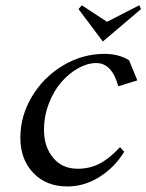

<svg xmlns="http://www.w3.org/2000/svg" viewBox="-20 -691 544 714"><path d="M460 -466.8 490.7 -392.1 419.9 -370.1Q396.5 -456.5 337.9 -456.5Q305.2 -456.5 270.8 -437.3Q236.3 -418 208 -385.5Q179.7 -353 161.6 -305.9Q143.6 -258.8 143.6 -207.5Q143.6 -146 177.2 -104.7Q210.9 -63.5 268.6 -63.5Q314.5 -63.5 351.3 -83Q388.2 -102.5 426.3 -144L441.9 -126.5Q406.2 -68.4 349.9 -33Q293.5 2.4 230.5 2.4Q151.9 2.4 103.8 -47.9Q55.7 -98.1 55.7 -179.2Q55.7 -259.3 98.4 -331.3Q141.1 -403.3 213.6 -447Q286.1 -490.7 368.7 -490.7Q421.9 -490.7 460 -466.8ZM362.3 -536.6 272 -657.2 284.2 -671.4 377.9 -609.9 498 -671.4 504.4 -657.2Z"/></svg>

Font: Flanker
Style: Italic
Weight: 400
Italic angle: -12°
Designer: Flanker
Version: Version 2.027